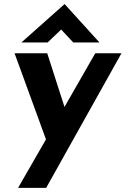

<svg xmlns="http://www.w3.org/2000/svg" viewBox="-20 -693 640 923"><path d="M564 -437 202 210H67L201 -23L50 -437H207L290 -179L438 -437ZM332 -489 274 -551 209 -489H83L290 -673H291L458 -489Z"/></svg>

Font: Josefin Sans
Style: Bold Italic
Weight: 700
Italic angle: -7°
Designer: Santiago Orozco
Foundry: Typemade
Version: Version 2.000